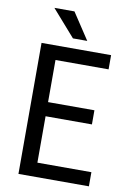

<svg xmlns="http://www.w3.org/2000/svg" viewBox="-98 -966 693 1026"><g transform="rotate(10 248.5 -453.5)"><path d="M417.5 -328.6V-405.3H166V-633.8H454.1V-710.9H76.7V0H459V-76.7H166V-328.6ZM315.4 -763.7 220.7 -907.2H111.8L237.8 -763.7Z"/></g></svg>

Font: Roboto Condensed
Style: Regular
Weight: 400
Designer: Google
Version: Version 2.134; 2016